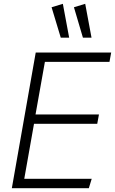

<svg xmlns="http://www.w3.org/2000/svg" viewBox="-20 -985 602 1005"><path d="M107 -49H460L445 0H42L167 -710H562L553 -661H215L166 -386H498L489 -337H158ZM414 -788 367 -947 426 -965 459 -788ZM298 -788 250 -947 309 -965 342 -788Z"/></svg>

Font: Livvic Light
Style: Italic
Weight: 300
Italic angle: -10°
Designer: Jacques Le Bailly, Baron von Fonthausen
Version: Version 1.001; ttfautohint (v1.8.2)